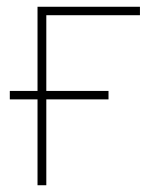

<svg xmlns="http://www.w3.org/2000/svg" viewBox="-20 -548 453 568"><path d="M394 -503H117V-279H301V-254H117V0H91V-254H9V-279H91V-528H394Z"/></svg>

Font: Noto Sans UI Thin
Style: Regular
Weight: 250
Designer: Monotype Design Team
Foundry: Monotype Imaging Inc.
Version: Version 1.001